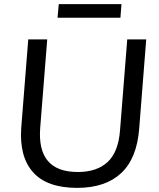

<svg xmlns="http://www.w3.org/2000/svg" viewBox="-20 -903 773 931"><path d="M354 8Q208 8 140.5 -67.5Q73 -143 83 -284L117 -712H209L175 -284Q158 -69 357 -69Q450 -69 502 -117.5Q554 -166 562 -271L597 -712H689L655 -280Q644 -135 567.5 -63.5Q491 8 354 8ZM259 -817 265 -883H569L564 -817Z"/></svg>

Font: Muli Medium
Style: Italic
Weight: 500
Italic angle: -4.541°
Designer: Vernon Adams
Foundry: Vernon Adams
Version: Version 2.100; ttfautohint (v1.8.1.43-b0c9)